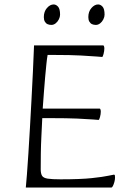

<svg xmlns="http://www.w3.org/2000/svg" viewBox="-20 -843 591 863"><path d="M96 0Q98 -19 101 -58.5Q104 -98 107.5 -151.5Q111 -205 114.5 -267Q118 -329 121.5 -394Q125 -459 128 -522Q131 -585 133 -639H444Q446 -639 447.5 -635Q449 -631 449 -625Q449 -614 445.5 -600.5Q442 -587 439 -587Q438 -587 414 -589Q390 -591 343.5 -593.5Q297 -596 226 -596H194Q191 -580 188.5 -554.5Q186 -529 183 -497.5Q180 -466 177.5 -430Q175 -394 172 -355H428Q430 -355 431.5 -351Q433 -347 433 -341Q433 -330 429.5 -317Q426 -304 423 -304Q421 -304 397.5 -306Q374 -308 327.5 -310Q281 -312 210 -312H170Q168 -270 166 -230Q164 -190 163.5 -153Q163 -116 163 -82Q163 -63 169 -53Q175 -43 194.5 -40Q214 -37 252 -37Q343 -37 393.5 -42.5Q444 -48 466.5 -53Q489 -58 492 -58Q496 -58 496.5 -54Q497 -50 497 -44Q497 -35 494 -24.5Q491 -14 487.5 -7Q484 0 480 0ZM411 -731Q401 -731 393.5 -734.5Q386 -738 381.5 -746Q377 -754 377 -766Q377 -791 391 -807Q405 -823 421 -823Q432 -823 441 -813Q450 -803 450 -777Q450 -767 444.5 -756Q439 -745 430 -738Q421 -731 411 -731ZM211 -731Q201 -731 193.5 -734.5Q186 -738 181.5 -746Q177 -754 177 -766Q177 -791 191 -807Q205 -823 221 -823Q232 -823 241 -813Q250 -803 250 -777Q250 -767 244.5 -756Q239 -745 230 -738Q221 -731 211 -731Z"/></svg>

Font: Briem Hand Thin
Style: Regular
Weight: 100
Designer: Gunnlaugur SE Briem, Eben Sorkin
Foundry: Sorkin Type Co.
Version: Version 1.003